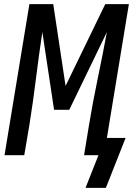

<svg xmlns="http://www.w3.org/2000/svg" viewBox="-20 -755 647 934"><path d="M495 159H396L459 0H389L413 -147Q432 -261 455.5 -373.5Q479 -486 500 -599L317 -221H243L186 -599Q169 -486 155 -373Q141 -260 123 -147L98 0H2L123 -735H239L299 -337L492 -735H607L500 -84H591Z"/></svg>

Font: Iosevka Curly Medium Extended
Style: Italic
Weight: 500
Width: 7
Italic angle: -9°
Monospace: yes
Designer: Belleve Invis
Foundry: Belleve Invis
Version: Version 11.1.0; ttfautohint (v1.8.3)